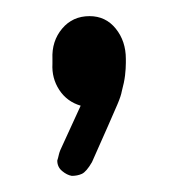

<svg xmlns="http://www.w3.org/2000/svg" viewBox="-20 -218 216 238"><path d="M80 -87Q63 -92 53.5 -106.5Q44 -121 45 -139V-145Q44 -167 57 -182.5Q70 -198 91 -198Q111 -198 123.5 -182.5Q136 -167 136 -145V-140Q136 -133 135 -124.5Q134 -116 131 -105Q130 -99 125.5 -88.5Q121 -78 113.5 -61Q106 -44 94 -17Q87 -5 81.5 -2.5Q76 0 69 0Q63 -1 57 -6Q51 -11 51 -19Q52 -22 53 -26.5Q54 -31 58 -39Z"/></svg>

Font: Beiruti Medium
Style: Regular
Weight: 500
Designer: Arlette Boutros
Foundry: Boutros
Version: Version 1.41